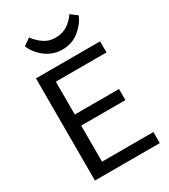

<svg xmlns="http://www.w3.org/2000/svg" viewBox="-226 -1051 1018 1157"><g transform="rotate(-30 283.5 -472.5)"><path d="M83 0V-710.9H529.3V-633.8H176.8V-405.3H484.4V-328.1H176.8V-77.1H534.2V0ZM450.7 -945.3 496.1 -911.1Q477.1 -862.8 428 -822Q378.9 -781.2 308.6 -781.2Q246.1 -781.2 195.6 -818.6Q145 -856 121.6 -911.6L170.4 -945.3Q191.4 -914.6 226.8 -889.2Q262.2 -863.8 308.6 -863.8Q358.4 -863.8 394 -887.9Q429.7 -912.1 450.7 -945.3Z"/></g></svg>

Font: RobotoFlex
Style: Regular
Weight: 400
Designer: Berlow after Robertson
Foundry: Google
Version: Version 2.136